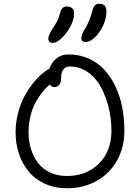

<svg xmlns="http://www.w3.org/2000/svg" viewBox="-20 -1004 754 1034"><path d="M440.9 -777.8Q418 -777.8 418 -798.8Q418 -818.4 439 -851.1Q463.9 -892.6 477.1 -944.8Q481.9 -965.3 491 -974.6Q500 -983.9 514.2 -983.9Q553.2 -983.9 553.2 -941.9Q553.2 -903.3 534.4 -864.3Q515.6 -825.2 489.5 -801.5Q463.4 -777.8 440.9 -777.8ZM264.2 -772.9Q253.4 -772.9 246.8 -778.8Q240.2 -784.7 240.2 -795.9Q240.2 -815.9 266.1 -854Q283.2 -879.9 290.3 -894.8Q297.4 -909.7 303.2 -933.1Q311.5 -969.2 338.9 -969.2Q378.9 -969.2 378.9 -930.2Q378.9 -898.4 358.6 -860.6Q338.4 -822.8 311.3 -797.9Q284.2 -772.9 264.2 -772.9ZM340.8 9.8Q274.9 9.8 221.4 -14.6Q168 -39.1 134 -80.6Q100.1 -122.1 82 -175.8Q64 -229.5 64 -290Q64 -344.7 77.4 -395.8Q90.8 -446.8 110.8 -484.1Q130.9 -521.5 156.2 -553.5Q181.6 -585.4 203.9 -604.5Q226.1 -623.5 246.1 -634.8Q258.8 -669.4 285.2 -690.2Q311.5 -710.9 348.1 -710.9Q405.8 -710.9 454.6 -689.9Q503.4 -668.9 539.1 -631.3Q574.7 -593.8 599.9 -542.2Q625 -490.7 637.5 -429.2Q649.9 -367.7 649.9 -299.8Q649.9 -213.4 612.3 -143.3Q574.7 -73.2 503.7 -31.7Q432.6 9.8 340.8 9.8ZM340.8 -56.2Q445.3 -56.2 512.7 -123Q580.1 -189.9 580.1 -299.8Q580.1 -362.3 565.7 -422.6Q551.3 -482.9 524.4 -533.4Q497.6 -584 453.4 -615Q409.2 -646 355 -646Q309.1 -646 309.1 -580.1Q309.1 -559.1 298.8 -547.1Q288.6 -535.2 273.9 -535.2Q257.8 -535.2 247.1 -548.8Q226.6 -530.8 208.3 -507.8Q189.9 -484.9 172.1 -453.1Q154.3 -421.4 144 -378.9Q133.8 -336.4 133.8 -290Q133.8 -243.7 146.5 -202.4Q159.2 -161.1 183.8 -127.9Q208.5 -94.7 249 -75.4Q289.6 -56.2 340.8 -56.2Z"/></svg>

Font: Shantell Sans Normal
Style: Regular
Weight: 300
Designer: Stephen Nixon, Anya Danilova, Shantell Martin
Foundry: Arrow Type
Version: Version 1.006;[559af2be0]